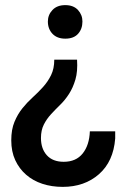

<svg xmlns="http://www.w3.org/2000/svg" viewBox="-20 -480 479 750"><path d="M225 250Q182 250 145.5 238Q109 226 82 202.5Q55 179 39.5 145.5Q24 112 24 68Q24 26 36.5 -4Q49 -34 67.5 -57Q86 -80 107.5 -99.5Q129 -119 148 -140Q167 -161 179.5 -186.5Q192 -212 192 -247H281Q284 -201 274.5 -169Q265 -137 249.5 -113Q234 -89 215 -70.5Q196 -52 179 -33.5Q162 -15 151 7Q140 29 140 59Q140 101 163 126.5Q186 152 229 152Q277 152 303 119.5Q329 87 331 33H430V61Q423 151 366.5 200.5Q310 250 225 250ZM235 -329Q203 -329 185 -348Q167 -367 167 -396Q167 -422 185 -441Q203 -460 235 -460Q267 -460 284.5 -441Q302 -422 302 -396Q302 -367 285 -348Q268 -329 235 -329Z"/></svg>

Font: Tilda Sans Semibold
Style: Regular
Weight: 600
Designer: ParaType Ltd
Foundry: ParaType Ltd
Version: Version 1.009